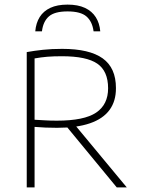

<svg xmlns="http://www.w3.org/2000/svg" viewBox="-20 -813 614 833"><path d="M96 0V-587Q129 -593 166.8 -597Q204.5 -601 249.5 -601Q368 -601 425.5 -559.8Q483 -518.5 483 -431.5Q483.5 -374.5 455.2 -336Q427 -297.5 370 -278Q313 -258.5 227.5 -258.5Q201.5 -258.5 177.5 -259.5Q153.5 -260.5 130 -262.5V0ZM486.5 0 254 -282H296L530 0ZM227 -289.5Q345.5 -289.5 397.2 -324.5Q449 -359.5 449 -430Q449 -504.5 402.2 -536.8Q355.5 -569 248.5 -569Q212 -569 185 -566.8Q158 -564.5 130 -559.5V-293.5Q157.5 -292 177.5 -290.8Q197.5 -289.5 227 -289.5ZM133 -677Q136 -713 152.2 -739Q168.5 -765 198.5 -779Q228.5 -793 273 -793Q318 -793 348.5 -778.8Q379 -764.5 395.5 -738.5Q412 -712.5 415 -677H386Q380.5 -719.5 355.2 -741.5Q330 -763.5 273 -763.5Q216.5 -763.5 191.8 -741.5Q167 -719.5 162 -677Z"/></svg>

Font: Encode Sans SC Thin
Style: Regular
Weight: 250
Designer: Multiple Designers
Foundry: Impallari Type
Version: Version 3.002